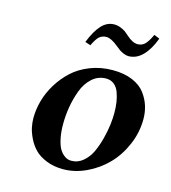

<svg xmlns="http://www.w3.org/2000/svg" viewBox="-99 -711 714 802"><g transform="rotate(15 258.5 -310.5)"><path d="M198.2 -172.9Q198.2 -137.7 203.9 -111.1Q209.5 -84.5 217.3 -70.3Q225.1 -56.2 235.6 -47.1Q246.1 -38.1 254.4 -35.6Q262.7 -33.2 271 -33.2Q298.8 -33.2 321 -52Q343.3 -70.8 356.2 -98.6Q369.1 -126.5 377.9 -160.6Q386.7 -194.8 389.9 -222.4Q393.1 -250 393.1 -272Q393.1 -296.9 389.9 -318.4Q386.7 -339.8 379.4 -359.9Q372.1 -379.9 357.7 -391.4Q343.3 -402.8 323.2 -402.8Q289.1 -402.8 263.2 -379.6Q237.3 -356.4 223.9 -319.8Q210.4 -283.2 204.3 -246.1Q198.2 -209 198.2 -172.9ZM71.8 -165Q71.8 -201.7 82.3 -240Q92.8 -278.3 115.2 -314.9Q137.7 -351.6 168.7 -380.1Q199.7 -408.7 244.6 -426.3Q289.6 -443.8 341.8 -443.8Q391.1 -443.8 427 -428.5Q462.9 -413.1 481.7 -387.7Q500.5 -362.3 508.8 -335.2Q517.1 -308.1 517.1 -278.8Q517.1 -221.2 493.9 -167.2Q470.7 -113.3 433.1 -75Q395.5 -36.6 346.2 -13.4Q296.9 9.8 246.1 9.8Q205.6 9.8 173.3 -3.4Q141.1 -16.6 122.6 -35.9Q104 -55.2 92 -80.1Q80.1 -105 75.9 -125.7Q71.8 -146.5 71.8 -165ZM412.1 -575.2Q429.2 -575.2 441.9 -586.4Q454.6 -597.7 470.2 -630.9L494.1 -621.1Q475.6 -571.3 448.7 -544.2Q421.9 -517.1 388.2 -517.1Q377.9 -517.1 366.7 -522Q355.5 -526.9 349.1 -531.2L330.1 -545.9Q299.8 -570.8 279.8 -570.8Q260.7 -570.8 248.5 -559.6Q236.3 -548.3 223.1 -520L199.2 -527.8Q219.2 -578.6 242.9 -604.2Q266.6 -629.9 297.9 -629.9Q311.5 -629.9 324.7 -624.8Q337.9 -619.6 345.5 -614.3Q353 -608.9 363.8 -599.1Q390.1 -575.2 412.1 -575.2Z"/></g></svg>

Font: Linux Libertine G
Style: Semibold Italic
Weight: 600
Italic angle: -11.5°
Designer: Philipp H. Poll
Foundry: Philipp H. Poll
Version: Version 5.1.1